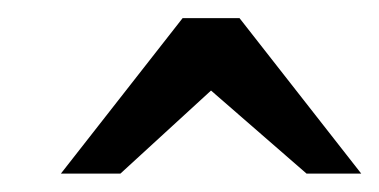

<svg xmlns="http://www.w3.org/2000/svg" viewBox="-20 -642 417 211"><path d="M377 -451.2H316.9L211.9 -542.5L112.3 -451.2H46.9L180.7 -622.1H243.2Z"/></svg>

Font: Uroob
Style: Regular
Weight: 400
Designer: Hussain K H
Foundry: Swanthanthra Malayalam Computing(http://smc.org.in)
Version: Version 2.0.0+20200101